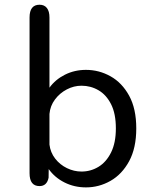

<svg xmlns="http://www.w3.org/2000/svg" viewBox="-20 -782 659 812"><path d="M147.2 5Q105 5 105 -49.3V-708Q105 -762 147.2 -762Q167.5 -762 178.3 -748.2Q189.2 -734.3 189.2 -708V-411.2Q214 -445.7 254.7 -466.1Q295.3 -486.5 343.5 -486.5Q399 -486.5 447.5 -459.3Q496 -432.2 526.2 -377.2Q556.3 -322.3 556.3 -239Q556.3 -156 526.2 -100.4Q496 -44.8 447.5 -17.2Q399 10.5 343.5 10.5Q294.2 10.5 252.7 -10.4Q211.2 -31.3 186 -67L185.5 -30.3Q178.2 5 147.2 5ZM189.2 -170.5Q193.2 -137.3 213.2 -111.4Q233.3 -85.5 263 -71Q292.7 -56.5 324.7 -56.5Q363.7 -56.5 396.7 -76.6Q429.7 -96.7 449.8 -137.4Q470 -178.2 470 -239Q470 -301.3 449.8 -341.2Q429.7 -381 396.7 -400.2Q363.7 -419.5 324.7 -419.5Q292.3 -419.5 262.4 -403.8Q232.5 -388.2 212.4 -361.2Q192.3 -334.3 189.2 -300.2Z"/></svg>

Font: Sono ExtraLight
Style: Regular
Weight: 200
Designer: Tyler Finck
Foundry: Tyler Finck
Version: Version 2.112